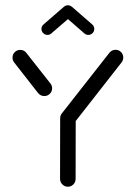

<svg xmlns="http://www.w3.org/2000/svg" viewBox="-20 -707 514 727"><path d="M237 -284.1Q249.3 -284.1 258 -275.4Q266.7 -266.7 266.7 -254.4L266.3 -29.6Q266.3 -17.4 257.8 -8.7Q249.3 0 237 0Q224.8 0 216.1 -8.7Q207.4 -17.4 207.4 -29.6L207.8 -254.4Q207.8 -266.7 216.3 -275.4Q224.8 -284.1 237 -284.1ZM177.4 -372.6Q177.4 -360.4 168.7 -351.9Q160 -343.3 147.8 -343.3Q140.7 -343.3 134.6 -346.3Q128.5 -349.3 124.4 -354.4L33.7 -470.4Q27.4 -478.5 27.4 -488.9Q27.4 -501.1 35.9 -509.6Q44.4 -518.1 56.7 -518.1Q63.7 -518.1 69.8 -515.2Q75.9 -512.2 79.6 -507L171.1 -390.7Q177.4 -382.6 177.4 -372.6ZM417.4 -518.5Q429.6 -518.5 438.1 -510Q446.7 -501.5 446.7 -489.3Q446.7 -478.9 440.4 -470.7L260.4 -240.7Q256.3 -235.6 250.2 -232.6Q244.1 -229.6 237 -229.6Q224.8 -229.6 216.3 -238.1Q207.8 -246.7 207.8 -258.9Q207.8 -269.3 213.7 -277L394.4 -507.4Q398.5 -512.6 404.6 -515.6Q410.7 -518.5 417.4 -518.5ZM237 -687Q246.3 -687 253 -680.4Q259.6 -673.7 259.6 -664.4Q259.6 -654.4 251.9 -647.4L174.4 -580.4Q168.1 -574.8 159.6 -574.8Q150.4 -574.8 143.7 -581.5Q137 -588.1 137 -597.4Q137 -607.4 144.8 -614.4L222.2 -681.5Q228.5 -687 237 -687ZM252.2 -681.5 329.3 -614.4Q337 -607.4 337 -597.4Q337 -588.1 330.4 -581.5Q323.7 -574.8 314.4 -574.8Q305.9 -574.8 299.6 -580.4L222.6 -647.4Z"/></svg>

Font: 26F Galaxy Sans Medium
Style: Regular
Weight: 500
Designer: C₂₉H₂₅N₃O₅
Version: Version 1.100